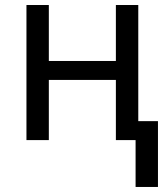

<svg xmlns="http://www.w3.org/2000/svg" viewBox="-20 -556 662 762"><path d="M439.9 0V-238.8H173.8V0H85V-536.1H173.8V-314H439.9V-536.1H528.8V-75.2H606.9V186H518.1V0Z"/></svg>

Font: Droid Sans
Style: Regular
Weight: 400
Foundry: Ascender Corporation
Version: Version 1.00 build 114